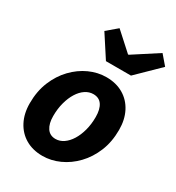

<svg xmlns="http://www.w3.org/2000/svg" viewBox="-184 -873 912 996"><g transform="rotate(30 271.5 -375.0)"><path d="M222.1 12Q164.2 12 120.9 -13.3Q77.6 -38.6 53.6 -84.7Q29.5 -130.8 29.5 -192.5Q29.5 -264.4 53.3 -322.2Q77.1 -380.1 117.1 -421.7Q157.2 -463.4 206.6 -485.8Q256.1 -508.1 307.5 -508.1Q365.4 -508.1 408.8 -482.8Q452.1 -457.5 476.1 -411.4Q500.1 -365.3 500.1 -303.6Q500.1 -231.7 476.3 -173.9Q452.6 -116.1 412.5 -74.4Q372.5 -32.7 323 -10.4Q273.6 12 222.1 12ZM237.3 -98Q262.7 -98 285.2 -113.5Q307.7 -129 324.8 -156.5Q341.9 -184 351.8 -221Q361.7 -258 361.7 -300.9Q361.7 -346.9 344.5 -372.5Q327.3 -398.1 292.4 -398.1Q267.2 -398.1 244.6 -383Q222 -367.9 204.9 -340.4Q187.8 -313 177.9 -276Q167.9 -239 167.9 -195.2Q167.9 -150.3 185.5 -124.2Q203.1 -98 237.3 -98ZM262.6 -578.6 177.2 -710.1 238.4 -762 344.1 -666.3H348.1L495.7 -762L543.3 -706.5L412.5 -578.6Z"/></g></svg>

Font: Source Sans Variable
Style: Italic
Weight: 200
Italic angle: -11°
Designer: Paul D. Hunt
Foundry: Adobe Systems Incorporated
Version: Version 3.006;hotconv 1.0.111;makeotfexe 2.5.65597